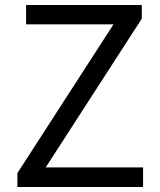

<svg xmlns="http://www.w3.org/2000/svg" viewBox="-20 -753 643 773"><path d="M50 0V-56L437 -655H85V-733H551V-678L164 -79H556V0Z"/></svg>

Font: Noto Sans KR Thin
Style: Regular
Weight: 400
Version: Version 2.004-H2;hotconv 1.0.118;makeotfexe 2.5.65603